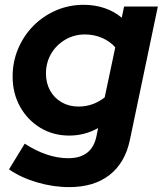

<svg xmlns="http://www.w3.org/2000/svg" viewBox="-20 -549 663 782"><path d="M261.8 213.1Q196.9 213.1 131.4 193.9Q65.8 174.8 16.7 140.8L80.7 36.2Q124.7 64.9 169.8 80.2Q215 95.4 258 95.4Q354.4 95.4 372.8 6.2L379.7 -27.6Q325.6 3.2 262.1 3.2Q196.8 3.2 144.5 -28.3Q92.2 -59.9 61.8 -114.4Q31.4 -169 31.4 -237.3Q31.4 -297.8 54 -350.9Q76.7 -404.1 116.1 -444Q155.5 -483.8 208.1 -506.6Q260.8 -529.4 320.9 -529.4Q366.3 -529.4 406.1 -515.9Q445.9 -502.5 475.9 -476.7L485.3 -522.4H622.9L508.9 21.6Q489.3 114.4 426.1 163.7Q362.8 213.1 261.8 213.1ZM299.4 -115Q359.3 -115 406.4 -152.4L449.5 -356.1Q428.7 -380.2 396.1 -394.4Q363.5 -408.7 325.9 -408.7Q281.9 -408.7 245.6 -387.3Q209.2 -365.9 188.2 -330Q167.2 -294.1 167.2 -249.4Q167.2 -210.8 184 -180.3Q200.8 -149.8 231.1 -132.4Q261.3 -115 299.4 -115Z"/></svg>

Font: Red Hat Display VF
Style: Italic
Weight: 300
Italic angle: -12°
Designer: Pentagram, MCKL
Foundry: Pentagram, MCKL
Version: Version 1.010